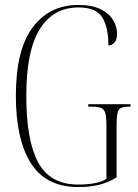

<svg xmlns="http://www.w3.org/2000/svg" viewBox="-20 -744 556 774"><path d="M295 10Q166 10 105 -85.5Q44 -181 44 -358Q44 -544 112 -634Q180 -724 295 -724Q352 -724 386.5 -706.5Q421 -689 436.5 -662Q452 -635 452 -609Q452 -585 442 -573Q432 -561 417 -561Q417 -633 392.5 -673.5Q368 -714 297 -714Q195 -714 140.5 -627Q86 -540 86 -358Q86 -178 134 -89Q182 0 296 0Q332 0 361.5 -5.5Q391 -11 409 -23V-238Q409 -272 404.5 -288Q400 -304 387 -309Q374 -314 348 -314H336V-324H506V-314H502Q480 -314 468.5 -309Q457 -304 453.5 -287.5Q450 -271 450 -236V-29Q416 -8 379.5 1Q343 10 295 10Z"/></svg>

Font: Noto Serif Display ExtraCondensed ExtraLight
Style: Regular
Weight: 200
Width: 2
Designer: Monotype Design Team
Foundry: Monotype Imaging Inc.
Version: Version 2.009